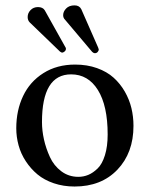

<svg xmlns="http://www.w3.org/2000/svg" viewBox="-20 -678 552 708"><path d="M242.2 -403.8Q134.8 -403.8 134.8 -228Q134.8 -196.8 142.1 -163.8Q149.4 -130.9 164.1 -98.9Q178.7 -66.9 206.1 -46.4Q233.4 -25.9 269 -25.9Q288.1 -25.9 305.7 -33.2Q323.2 -40.5 340.1 -56.9Q356.9 -73.2 366.9 -105.5Q377 -137.7 377 -182.1Q377 -288.1 341.1 -345.9Q305.2 -403.8 242.2 -403.8ZM40 -205.1Q40 -271 65.2 -324Q90.3 -377 140.1 -408.4Q189.9 -439.9 256.8 -439.9Q301.3 -439.9 337.9 -426.8Q374.5 -413.6 398.9 -391.6Q423.3 -369.6 440.2 -340.3Q457 -311 464.6 -279.3Q472.2 -247.6 472.2 -213.9Q472.2 -114.3 412.8 -52.2Q353.5 9.8 254.9 9.8Q213.9 9.8 178.5 -2.2Q143.1 -14.2 118.2 -34.9Q93.3 -55.7 75.2 -83.3Q57.1 -110.8 48.6 -141.8Q40 -172.9 40 -205.1ZM82 -615.2Q82 -629.9 92.8 -640.9Q103.5 -651.9 120.1 -651.9Q137.7 -651.9 145 -640.1L221.2 -503.9Q223.1 -502 223.1 -498Q223.1 -492.2 218 -488Q212.9 -483.9 209 -483.9Q207 -483.9 201.2 -487.8L89.8 -595.2Q82 -603 82 -615.2ZM212.9 -622.1Q212.9 -635.3 223.9 -646.7Q234.9 -658.2 254.9 -658.2Q272.5 -658.2 279.8 -644L341.8 -502.9Q342.3 -501 343.3 -498.5Q344.2 -496.1 344.2 -495.1Q344.2 -491.2 340.3 -486.6Q336.4 -481.9 330.1 -481.9Q324.7 -481.9 319.8 -486.8L219.2 -606Q212.9 -612.3 212.9 -622.1Z"/></svg>

Font: Common Serif News
Style: Regular
Weight: 450
Designer: Philipp H. Poll, Khaled Hosny
Foundry: Stefan Peev, Context Ltd.
Version: Version 1.026